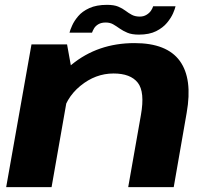

<svg xmlns="http://www.w3.org/2000/svg" viewBox="-20 -773 872 793"><path d="M5.5 0H193L277 -478.5L257 -589.5H110ZM509.5 0H697.5L751 -307Q776 -448 722.5 -521.5Q669 -595 535.5 -595Q384 -595 275.5 -505.8Q167 -416.5 153 -340.5L235 -287.5Q249 -366.5 311.5 -418Q374 -469.5 449 -469.5Q519 -469.5 549 -431.5Q579 -393.5 562 -298ZM553.5 -630Q596.5 -630 624.8 -644.2Q653 -658.5 669.8 -678.8Q686.5 -699 694.8 -718Q703 -737 705 -747H612.5Q610.5 -739.5 603.8 -729.2Q597 -719 585 -711.8Q573 -704.5 557.5 -704.5Q538 -704.5 524.5 -711.8Q511 -719 498.2 -728.8Q485.5 -738.5 468 -745.8Q450.5 -753 422 -753Q378.5 -753 349 -739.5Q319.5 -726 302.8 -706Q286 -686 277.8 -667.2Q269.5 -648.5 267 -638H360Q362.5 -645.5 368.5 -655.8Q374.5 -666 386.5 -673Q398.5 -680 416.5 -680Q434.5 -680 447.5 -672.5Q460.5 -665 474.2 -655.2Q488 -645.5 506.2 -637.8Q524.5 -630 553.5 -630Z"/></svg>

Font: Anybody Expanded
Style: Bold Italic
Weight: 700
Width: 7
Italic angle: -10°
Version: Version 1.113;gftools[0.9.25]